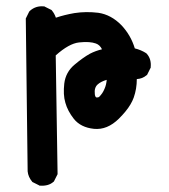

<svg xmlns="http://www.w3.org/2000/svg" viewBox="-20 -455 540 614"><path d="M105 137.7 85.4 127.9 83.5 127 82.5 125.5Q76.7 118.7 73 110.4Q69.3 102.1 68.4 92.8V92.3V91.8L62.5 -393.6V-396L63.5 -397.9L73.2 -417.5L74.2 -418.9L75.7 -420.4Q94.2 -437 120.1 -434.6H122.1L123.5 -433.6L143.1 -423.8L145 -422.9L146 -421.4Q154.3 -411.6 158.7 -398.4Q186.5 -407.7 217.8 -413.1Q254.9 -418.9 294.4 -414.1Q314.9 -411.1 333.5 -401.1Q352.1 -391.1 368.7 -374Q398.4 -342.3 411.1 -300.3Q431.2 -295.4 447.8 -284.7L448.7 -283.7L449.7 -282.7Q464.4 -266.1 461.9 -240.2V-238.3L460.9 -236.8L451.2 -217.3L450.2 -215.3L448.7 -214.4Q435.5 -203.1 417.5 -202.1Q417.5 -170.9 407.7 -143.1Q403.8 -132.3 397.2 -121.1Q390.6 -109.9 381.3 -98.6Q372.1 -87.4 360.4 -75.7Q322.8 -38.6 280.3 -43Q238.3 -47.4 216.3 -74.7Q196.3 -100.1 189 -126.5Q185.1 -139.6 184.3 -155Q183.6 -170.4 185.5 -187.5Q189.9 -224.6 218.8 -248.5Q245.6 -271 267.6 -283.2Q285.6 -292.5 306.2 -297.4Q299.3 -311.5 286.6 -315.9Q277.3 -319.3 264.2 -320.3Q251 -321.3 232.9 -319.3Q200.7 -315.9 158.2 -277.8L164.1 99.6V102.1L163.1 104L153.3 123.5L152.3 125.5L150.9 126.5Q142.6 133.8 131.8 136.7Q121.1 139.6 108.4 138.7H106.4ZM296.4 -144.5Q299.3 -147.5 302 -150.6Q304.7 -153.8 306.9 -157Q309.1 -160.2 310.8 -163.6Q312.5 -167 314 -170.4Q315.4 -173.8 316.7 -177.2Q317.9 -180.7 318.8 -184.3Q319.8 -188 320.3 -191.9Q320.8 -195.8 321.3 -199.7Q302.7 -194.3 292.5 -185.1Q280.8 -174.8 283.2 -154.3Q283.2 -152.3 283.7 -150.4Q284.7 -147.9 285.2 -146.5Q285.6 -145 287.1 -144Q288.6 -143.1 290.8 -143.3Q293 -143.6 296.4 -144.5Z"/></svg>

Font: NaikaiFont
Style: Bold
Weight: 700
Version: Version 1.89